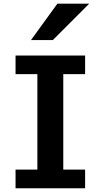

<svg xmlns="http://www.w3.org/2000/svg" viewBox="-20 -1011 550 1031"><path d="M63.5 -712.9H437V-612.8H319.8V-100.1H437V0H63.5V-100.1H180.7V-612.8H63.5ZM288.1 -991.2H459L263.7 -795.9H146.5Z"/></svg>

Font: Andika
Style: Bold
Weight: 700
Designer: Victor Gaultney, Annie Olsen, Julie Remington, Don Collingsworth, Eric Hays, Becca Hirsbrunner
Foundry: SIL International
Version: Version 6.101